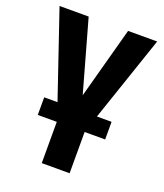

<svg xmlns="http://www.w3.org/2000/svg" viewBox="-135 -619 781 914"><g transform="rotate(20 255.0 -162.0)"><path d="M429.7 -5.4H325.7V203.6H184.6V-5.4H88.4V-94.7H155.8L8.3 -528.3H155.8L257.3 -166.5L355.5 -528.3H502.9L355.5 -94.7H429.7Z"/></g></svg>

Font: Robotiche
Style: Bold
Weight: 700
Designer: Google
Version: Version 2.001150; 2014